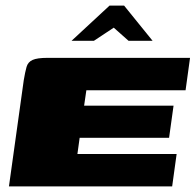

<svg xmlns="http://www.w3.org/2000/svg" viewBox="-20 -667 700 687"><path d="M12 0 65 -380Q70 -410 75 -427.5Q80 -445 96.5 -452.5Q113 -460 150 -460H660L644 -344H289L281 -289H601L585 -174H265L257 -116H612L596 0ZM236 -521 372 -647H424L526 -521H440L387 -568L316 -521Z"/></svg>

Font: Genos Black
Style: Italic
Weight: 900
Italic angle: -8°
Version: Version 1.010